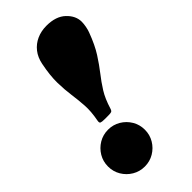

<svg xmlns="http://www.w3.org/2000/svg" viewBox="-246 -811 884 884"><g transform="rotate(-45 195.5 -369.5)"><path d="M5 -100Q5 -67 21.2 -39.8Q37.5 -12.5 64.8 3.8Q92 20 125 20Q158 20 185.2 3.8Q212.5 -12.5 228.8 -39.8Q245 -67 245 -100Q245 -133 228.8 -160.2Q212.5 -187.5 185.2 -203.8Q158 -220 125 -220Q92 -220 64.8 -203.8Q37.5 -187.5 21.2 -160.2Q5 -133 5 -100ZM380 -598Q384.5 -609.5 387.8 -626.5Q391 -643.5 391 -657Q391 -695.5 357.8 -727.2Q324.5 -759 263 -759Q228 -759 199.2 -746Q170.5 -733 151.2 -708.5Q132 -684 125 -649Q112 -584.5 113 -537.5Q114 -490.5 119.5 -451.8Q125 -413 127.5 -373.8Q130 -334.5 120.5 -285Q117.5 -270.5 124 -267.8Q130.5 -265 148.5 -265H171.5Q186.5 -265 192.2 -267.2Q198 -269.5 201.5 -281Q216.5 -330.5 237.5 -364Q258.5 -397.5 282.8 -428.2Q307 -459 332.2 -498.2Q357.5 -537.5 380 -598Z"/></g></svg>

Font: Besley Black
Style: Italic
Weight: 900
Italic angle: -13°
Designer: Owen Earl
Foundry: indestructible type*
Version: Version 2.001